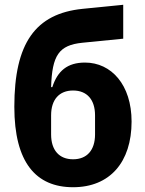

<svg xmlns="http://www.w3.org/2000/svg" viewBox="-20 -772 607 804"><path d="M286 12C440 12 531 -93 531 -263C531 -417 446 -510 336 -510C262 -510 221 -475 199 -407H194C198 -541 227 -583 325 -593L496 -610V-752L326 -735C128 -715 40 -591 40 -325C40 -91 131 12 286 12ZM286 -105C228 -105 194 -143 194 -209V-289C194 -355 228 -393 286 -393C344 -393 378 -355 378 -289V-209C378 -143 344 -105 286 -105Z"/></svg>

Font: Braiins Sans
Style: Bold
Weight: 700
Designer: Mike Abbink, Paul van der Laan, Pieter van Rosmalen, Jiri Chlebus, Lubos Buracinsky
Foundry: Bold Monday, Sudetype
Version: Version 1.000;hotconv 1.0.109;makeotfexe 2.5.65596